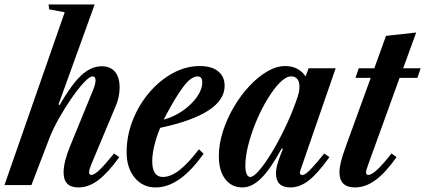

<svg xmlns="http://www.w3.org/2000/svg" viewBox="-48 -831 1908 862"><path d="M303.5 10.5Q237.5 10.5 237.5 -57Q237.5 -104 267 -175.5L370 -427Q381 -453.5 381 -470Q381 -488 368 -488Q354.5 -488 329 -460.8Q303.5 -433.5 273.5 -390.5Q243.5 -347.5 216 -298.5Q188.5 -249.5 172 -206L93 0H-28L242.5 -776L173 -789L170 -811H377L214.5 -361.5L220 -360Q274.5 -454 318 -493.8Q361.5 -533.5 408.5 -533.5Q447 -533.5 468 -509Q489 -484.5 489 -438Q489 -395.5 472 -356L361.5 -92Q352 -68.5 352 -57.5Q352 -45.5 362 -45.5Q375 -45.5 398.2 -67.5Q421.5 -89.5 464 -142L487.5 -125.5Q437.5 -56 394 -22.8Q350.5 10.5 303.5 10.5Z M651 10.5Q593 10.5 556.8 -33.2Q520.5 -77 520.5 -147Q520.5 -221.5 547.8 -290.8Q575 -360 621.8 -415Q668.5 -470 727.2 -502.2Q786 -534.5 849.5 -534.5Q902 -534.5 931.2 -511Q960.5 -487.5 960.5 -446Q960.5 -319 671 -257Q654 -215.5 644.8 -177Q635.5 -138.5 635.5 -107.5Q635.5 -36.5 683 -36.5Q717.5 -36.5 756.2 -66Q795 -95.5 845 -160.5L866 -141Q759.5 10.5 651 10.5ZM687 -294Q732 -306 771.5 -333.2Q811 -360.5 835.5 -394.8Q860 -429 860 -461Q860 -488 839.5 -488Q809 -488 773 -438.8Q737 -389.5 698.5 -316Z M1041 10.5Q991.5 10.5 963 -27.2Q934.5 -65 934.5 -130Q934.5 -183.5 952.5 -240.2Q970.5 -297 1001.2 -349.5Q1032 -402 1070.8 -443.8Q1109.5 -485.5 1151.2 -510Q1193 -534.5 1232.5 -534.5Q1292 -534.5 1324 -488L1337.5 -524.5H1459L1301 -67.5Q1293 -45.5 1309 -45.5Q1317 -45.5 1327.8 -53.5Q1338.5 -61.5 1357.2 -82.2Q1376 -103 1408 -142L1431 -125.5Q1378 -51.5 1337.8 -20.5Q1297.5 10.5 1256 10.5Q1191 10.5 1191 -52.5Q1191 -73 1198.5 -98Q1206 -123 1222 -162.5L1216.5 -164Q1165.5 -70.5 1124 -30Q1082.5 10.5 1041 10.5ZM1075.5 -36.5Q1090 -36.5 1115.2 -65.5Q1140.5 -94.5 1170 -142.8Q1199.5 -191 1228.2 -250Q1257 -309 1278.5 -368.5Q1289.5 -398 1293 -413.2Q1296.5 -428.5 1296.5 -441Q1296.5 -488 1258.5 -488Q1236.5 -488 1209.2 -460.8Q1182 -433.5 1154.5 -388.8Q1127 -344 1104.2 -290.5Q1081.5 -237 1067.5 -183.5Q1053.5 -130 1053.5 -86.5Q1053.5 -63.5 1059.2 -50Q1065 -36.5 1075.5 -36.5Z M1546.5 10.5Q1476 10.5 1476 -57Q1476 -77.5 1482.5 -104.2Q1489 -131 1505 -175L1616.5 -481.5H1548L1562.5 -524.5H1632.5L1685 -670L1820.5 -685L1762 -524.5H1840.5L1826 -481.5H1746L1605 -92Q1599.5 -76.5 1597.5 -69.2Q1595.5 -62 1595.5 -57.5Q1595.5 -45.5 1605.5 -45.5Q1620 -45.5 1645.2 -68.8Q1670.5 -92 1709.5 -142L1732.5 -125.5Q1682 -54.5 1637.2 -22Q1592.5 10.5 1546.5 10.5Z"/></svg>

Font: Libre Caslon Condensed Bold
Style: Italic
Weight: 700
Italic angle: -22.583°
Designer: Pablo Impallari, Rodrigo Fuenzalida, Katja Schimmel, Ertekin Erdin
Foundry: Pablo Impallari, Rodrigo Fuenzalida
Version: Version 2.000; ttfautohint (v1.8.4.7-5d5b);gftools[0.9.33]